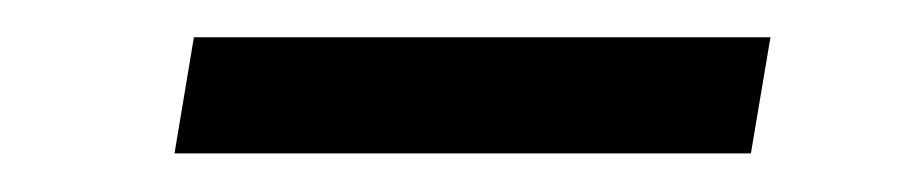

<svg xmlns="http://www.w3.org/2000/svg" viewBox="-20 -358 484 101"><path d="M385.3 -338.4 375 -277.3H71.8L82 -338.4Z"/></svg>

Font: Inter 18pt Light
Style: Italic
Weight: 300
Italic angle: -9.3988°
Designer: Rasmus Andersson
Foundry: rsms
Version: Version 4.001;git-66647c0bb